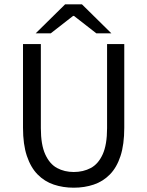

<svg xmlns="http://www.w3.org/2000/svg" viewBox="-20 -861 685 893"><path d="M323 12Q273 12 230 -2.5Q187 -17 155 -49.5Q123 -82 105 -135.5Q87 -189 87 -267V-656H170V-265Q170 -188 190.5 -143Q211 -98 245.5 -79.5Q280 -61 323 -61Q367 -61 402 -79.5Q437 -98 457.5 -143Q478 -188 478 -265V-656H558V-267Q558 -189 540.5 -135.5Q523 -82 491 -49.5Q459 -17 416 -2.5Q373 12 323 12ZM146 -706 283 -841H361L498 -706H428L324 -787H320L216 -706Z"/></svg>

Font: Mada
Style: Regular
Weight: 400
Designer: Khaled Hosny
Version: Version 1.5